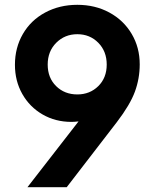

<svg xmlns="http://www.w3.org/2000/svg" viewBox="-20 -777 642 797"><path d="M306 -273Q288 -271 277 -271Q210 -271 156.5 -302Q103 -333 72.5 -387Q42 -441 42 -508Q42 -579 75 -636Q108 -693 167.5 -725Q227 -757 301 -757Q375 -757 434 -725Q493 -693 526.5 -636.5Q560 -580 560 -510Q560 -451 540 -396.5Q520 -342 465 -270L257 0H94ZM301 -385Q353 -385 388 -419.5Q423 -454 423 -509Q423 -564 388 -599.5Q353 -635 301 -635Q249 -635 213.5 -599.5Q178 -564 178 -509Q178 -454 213 -419.5Q248 -385 301 -385Z"/></svg>

Font: Evergrow Sans
Style: Bold
Weight: 700
Foundry: 10Web
Version: Version 1.000